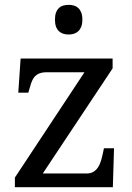

<svg xmlns="http://www.w3.org/2000/svg" viewBox="-20 -780 551 800"><path d="M339.8 -57.1Q357.4 -57.1 368.9 -64Q380.4 -70.8 387.9 -82Q395.5 -93.3 400.1 -108.2Q404.8 -123 408.2 -139.2L413.1 -162.1H455.1L450.2 0H42V-40L332 -479H175.8Q156.2 -479 143.6 -473.9Q130.9 -468.8 122.8 -458.5Q114.7 -448.2 109.6 -433.1Q104.5 -418 99.1 -397.9L98.1 -394H56.2L65.9 -536.1H449.2V-495.1L158.2 -57.1ZM209 -698.2Q209 -715.8 213.4 -727.5Q217.8 -739.3 225.6 -746.6Q233.4 -753.9 243.7 -756.8Q253.9 -759.8 266.1 -759.8Q277.8 -759.8 288.1 -756.8Q298.3 -753.9 306.2 -746.6Q314 -739.3 318.6 -727.5Q323.2 -715.8 323.2 -698.2Q323.2 -680.7 318.6 -668.9Q314 -657.2 306.2 -649.9Q298.3 -642.6 288.1 -639.4Q277.8 -636.2 266.1 -636.2Q253.9 -636.2 243.7 -639.4Q233.4 -642.6 225.6 -649.9Q217.8 -657.2 213.4 -668.9Q209 -680.7 209 -698.2Z"/></svg>

Font: Droid-TTFautohint Serif
Style: Regular
Weight: 400
Foundry: Ascender Corporation
Version: Version 1.00; ttfautohint (v1.00rc1.4-1a1c-dirty) -l 8 -r 50